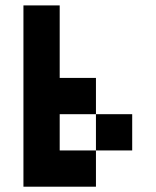

<svg xmlns="http://www.w3.org/2000/svg" viewBox="-20 -704 587 724"><path d="M478.5 -136.7H341.8V-273.4H478.5ZM68.4 -683.6H205.1V-410.2H341.8V-273.4H205.1V-136.7H341.8V0H68.4Z"/></svg>

Font: DatCub
Style: Bold
Weight: 700
Designer: GGBot
Version: 1.00